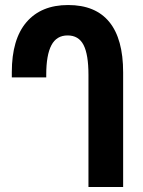

<svg xmlns="http://www.w3.org/2000/svg" viewBox="-20 -744 569 764"><path d="M332 -446Q332 -527 312.5 -565Q293 -603 249 -603Q205 -603 184.5 -564Q164 -525 164 -447V-436H27V-457Q27 -588 85.5 -656Q144 -724 251 -724Q360 -724 415 -656.5Q470 -589 470 -456V0H332Z"/></svg>

Font: Noto Sans Georgian Bold Cond
Style: Regular
Weight: 700
Width: 3
Designer: Monotype Design team
Foundry: Monotype Imaging Inc.
Version: Version 1.000